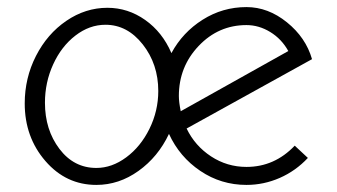

<svg xmlns="http://www.w3.org/2000/svg" viewBox="-20 -522 951 542"><path d="M675.8 -50.8Q621.1 -50.8 575.7 -80.6Q530.3 -110.4 506.8 -159.2L860.8 -355Q843.3 -416 790 -459Q736.8 -502 675.8 -502Q608.4 -502 552 -466.3Q495.6 -430.7 463.9 -372.1Q438.5 -431.2 389.9 -465.6Q341.3 -500 283.2 -500Q221.2 -500 167.2 -463.1Q113.3 -426.3 81.5 -364Q49.8 -301.8 49.8 -230Q49.8 -134.8 108.2 -67.4Q166.5 0 252 0Q315.9 0 371.1 -39.6Q426.3 -79.1 457 -144Q486.8 -79.1 545.4 -39.6Q604 0 675.8 0Q724.6 0 769.8 -19.8Q814.9 -39.6 849.1 -76.2L812 -110.8Q754.9 -50.8 675.8 -50.8ZM426.8 -265.1Q426.8 -209 401.9 -158.4Q377 -107.9 336.4 -77.9Q295.9 -47.9 252 -47.9Q188.5 -47.9 147.7 -101.8Q106.9 -155.8 106.9 -231.9Q106.9 -289.6 130.1 -340.3Q153.3 -391.1 192.9 -421.6Q232.4 -452.1 277.8 -452.1Q339.4 -452.1 383.1 -396.5Q426.8 -340.8 426.8 -265.1ZM484.9 -251Q484.9 -333.5 540.8 -392.3Q596.7 -451.2 675.8 -451.2Q710.9 -451.2 742.9 -431.6Q774.9 -412.1 793.9 -377.9L490.2 -208Q484.9 -233.9 484.9 -251Z"/></svg>

Font: Comic Neue Angular
Style: Regular
Weight: 400
Designer: Craig Rozynski
Foundry: Craig Rozynski
Version: Version 2.003